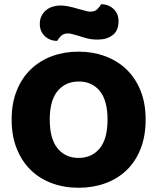

<svg xmlns="http://www.w3.org/2000/svg" viewBox="-20 -869 743 907"><path d="M35 -304Q35 -382 59.5 -442Q84 -502 126.5 -542.5Q169 -583 226.5 -604Q284 -625 351 -625Q418 -625 475.5 -604Q533 -583 576 -542.5Q619 -502 643.5 -442Q668 -382 668 -304Q668 -226 644 -165.5Q620 -105 577.5 -64.5Q535 -24 477 -3Q419 18 351 18Q283 18 225 -3.5Q167 -25 125 -66Q83 -107 59 -167Q35 -227 35 -304ZM215 -304Q215 -213 252 -168Q289 -123 351 -123Q414 -123 451 -168Q488 -213 488 -304Q488 -394 451.5 -439Q415 -484 352 -484Q290 -484 252.5 -439.5Q215 -395 215 -304ZM357 -825Q375 -820 387 -817Q399 -814 407 -814Q429 -814 441 -827Q453 -840 458 -849Q493 -849 516.5 -826.5Q540 -804 540 -769Q540 -724 512 -703Q484 -682 442 -682Q428 -682 414 -683.5Q400 -685 383 -690L343 -702Q329 -706 319.5 -708.5Q310 -711 301 -711Q279 -711 267.5 -698.5Q256 -686 250 -676Q215 -676 191.5 -698.5Q168 -721 168 -756Q168 -778 176.5 -794.5Q185 -811 199 -822Q213 -833 230.5 -838Q248 -843 266 -843Q279 -843 297.5 -840Q316 -837 357 -825Z"/></svg>

Font: Baloo Cyrillic
Style: Regular
Weight: 400
Designer: Ek Type, Denis Ignatov
Foundry: Ek Type
Version: Version 1.50 July 26, 2019